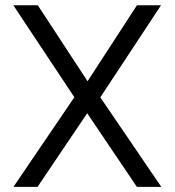

<svg xmlns="http://www.w3.org/2000/svg" viewBox="-20 -724 677 744"><path d="M31.7 -703.6H126.5L319.3 -409.2L510.7 -703.6H604L368.7 -346.7L605 0H510.3L317.9 -285.2L125.5 0H32.2L268.1 -347.2Z"/></svg>

Font: Metrophobic
Style: Regular
Weight: 400
Designer: Vernon Adams
Foundry: Vernon Adams
Version: Version 3.200; ttfautohint (v1.8.4.7-5d5b);gftools[0.9.23]